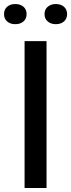

<svg xmlns="http://www.w3.org/2000/svg" viewBox="-43 -933 353 953"><path d="M79 0V-729H188V0ZM234 -813Q210 -813 194 -826.5Q178 -840 178 -863Q178 -886 194 -899.5Q210 -913 234 -913Q259 -913 274.5 -899.5Q290 -886 290 -863Q290 -840 274.5 -826.5Q259 -813 234 -813ZM73.5 -826.5Q58 -813 33 -813Q8 -813 -7.5 -826.5Q-23 -840 -23 -863Q-23 -886 -7.5 -899.5Q8 -913 33 -913Q58 -913 73.5 -899.5Q89 -886 89 -863Q89 -840 73.5 -826.5Z"/></svg>

Font: Mona Sans Medium
Style: Regular
Weight: 500
Designer: Deni Anggara
Foundry: GitHub
Version: Version 2.000;Glyphs 3.2.3 (3260)